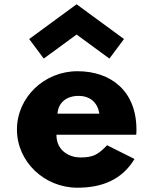

<svg xmlns="http://www.w3.org/2000/svg" viewBox="-20 -860 715 895"><path d="M248 -330C251 -377 285 -413 346 -413C398 -413 435 -384 443 -330ZM615 -232C616 -238 616 -249 616 -256C616 -436 497 -528 341 -528C186 -528 59 -406 59 -256C59 -107 186 15 341 15C455 15 549 -22 607 -119L479 -183C436 -137 411 -126 354 -126C309 -126 243 -153 243 -232ZM116 -678 184 -587 337 -699 490 -587 558 -678 337 -840Z"/></svg>

Font: Sztylet
Style: Bd
Weight: 700
Foundry: Cannot Into Space Fonts, PlusOne Fonts
Version: Version 0.12